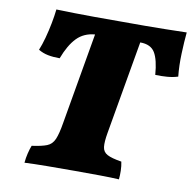

<svg xmlns="http://www.w3.org/2000/svg" viewBox="-77 -756 837 837"><g transform="rotate(10 341.5 -338.0)"><path d="M500 -75Q504 -56 504.5 -35.5Q505 -15 503 3Q470 1 419 0.5Q368 0 307 0Q240 0 183 0.5Q126 1 85 3Q87 -19 92 -39.5Q97 -60 103 -75Q147 -81 169.5 -90Q192 -99 202.5 -123.5Q213 -148 221 -197L291 -601Q242 -597 211 -565Q180 -533 157 -472Q128 -472 105 -476.5Q82 -481 62 -493Q72 -517 81 -550Q90 -583 96.5 -617Q103 -651 106 -679Q147 -678 186.5 -677Q226 -676 275 -676Q324 -676 393 -676Q457 -676 502.5 -676Q548 -676 590 -677Q632 -678 683 -679Q679 -638 677 -584.5Q675 -531 680 -483Q658 -476 632.5 -474Q607 -472 580 -473Q575 -539 556.5 -570Q538 -601 491 -601L419 -187Q412 -147 414.5 -125Q417 -103 436.5 -92.5Q456 -82 500 -75Z"/></g></svg>

Font: Vollkorn Black
Style: Italic
Weight: 900
Italic angle: -11°
Designer: Friedrich Althausen
Foundry: Friedrich Althausen
Version: Version 5.000; ttfautohint (v1.8.3)